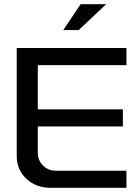

<svg xmlns="http://www.w3.org/2000/svg" viewBox="-20 -900 671 920"><path d="M60.1 -669.9H585.9V-587.9H161.1V-376H568.8V-293.9H161.1V-168.9Q161.1 -131.8 186 -106.9Q210.9 -82 248 -82H585.9V0H223.1Q152.3 0 106.2 -43.5Q60.1 -86.9 60.1 -152.8ZM283.2 -755.9 366.2 -879.9H488.8L356.9 -755.9Z"/></svg>

Font: LT Wave
Style: Regular
Weight: 400
Designer: Daniel Lyons
Version: Version 2.5 (Glyphs App)